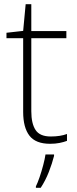

<svg xmlns="http://www.w3.org/2000/svg" viewBox="-20 -679 368 920"><path d="M223 -25Q246 -25 265.5 -28Q285 -31 301 -37V-4Q285 2 265 6Q245 10 220 10Q151 10 121 -29Q91 -68 91 -143V-496H11V-522L91 -531L103 -659H130V-530H298V-496H130V-146Q130 -87 150.5 -56Q171 -25 223 -25ZM239 68Q230 104 214 145Q198 186 175 221H152V214Q160 198 169.5 170.5Q179 143 187 112.5Q195 82 198 61H239Z"/></svg>

Font: Noto Sans Lao Looped ExtraLight
Style: Regular
Weight: 200
Designer: Mark Frömberg, Ben Mitchell
Foundry: The Fontpad Ltd
Version: Version 1.002; ttfautohint (v1.8.4.7-5d5b)